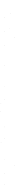

<svg xmlns="http://www.w3.org/2000/svg" viewBox="2352 -2735 400 5144"><g transform="rotate(90 2552.0 -163.0)"><path d="M345 -239V-244H350V-239Z M443 -75V-80H448V-75ZM733 -207V-212H738V-207Z M829 -75V-80H834V-75ZM982 -338V-343H987V-338Z M1202 -75V-80H1207V-75Z M1729 -75V-80H1734V-75Z M2294 -75V-80H2299V-75Z M2639 -75V-80H2644V-75ZM2760 14V9H2765V14ZM2954 17V12H2959V17Z M3379 -75V-80H3384V-75Z M3688 -75V-80H3693V-75ZM3804 12V7H3809V12Z M4248 -75V-80H4253V-75ZM4401 -338V-343H4406V-338Z M4622 -75V-80H4627V-75Z M4931 -73V-78H4936V-73Z"/></g></svg>

Font: FRB American Cursive Just Beginnings
Style: Italic
Weight: 400
Italic angle: -25°
Version: Version 2.0;Modular Font Editor K font №1